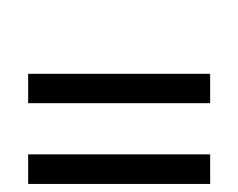

<svg xmlns="http://www.w3.org/2000/svg" viewBox="-20 -642 591 476"><path d="M49.8 -386.2V-459H501V-386.2ZM49.8 -186V-259.3H501V-186ZM221.2 -622.1Z"/></svg>

Font: Noto Sans Gurmukhi
Style: Regular
Weight: 400
Designer: Monotype Design Team
Foundry: Monotype Imaging Inc.
Version: Version 1.03 uh